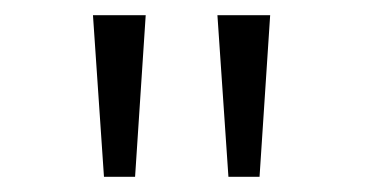

<svg xmlns="http://www.w3.org/2000/svg" viewBox="-20 -720 490 253"><path d="M117 -487 102.5 -700H172L158 -487ZM281 -487 266.5 -700H336L322 -487Z"/></svg>

Font: Trispace Condensed ExtraLight
Style: Regular
Weight: 200
Width: 3
Designer: Tyler Finck
Foundry: Etcetera Type Company
Version: Version 1.210; ttfautohint (v1.8.3)